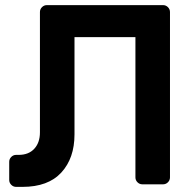

<svg xmlns="http://www.w3.org/2000/svg" viewBox="-20 -720 762 750"><path d="M271 -195V-575H509V-27C509 -19.7 511.7 -13.3 517 -8C522.3 -2.7 528.7 0 536 0H617C624.3 0 630.7 -2.7 636 -8C641.3 -13.3 644 -19.7 644 -27V-673C644 -680.3 641.3 -686.7 636 -692C630.7 -697.3 624.3 -700 617 -700H163C155.7 -700 149.3 -697.3 144 -692C138.7 -686.7 136 -680.3 136 -673V-203C136 -176.3 128.7 -155 114 -139C99.3 -123 79 -115 53 -115H43C35.7 -115 29.3 -112.3 24 -107C18.7 -101.7 16 -95.3 16 -88V-17C16 -9.7 18.7 -3.3 24 2C29.3 7.3 35.7 10 43 10H68C134.7 10 185.2 -8.7 219.5 -46C253.8 -83.3 271 -133 271 -195Z"/></svg>

Font: Rubik
Style: Regular
Weight: 500
Designer: Hubert & Fischer
Foundry: Hubert & Fischer
Version: Version 1.100